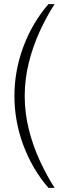

<svg xmlns="http://www.w3.org/2000/svg" viewBox="-20 -755 326 932"><path d="M215 157Q136 65 93 -51Q50 -167 50 -289Q50 -411 93 -527Q136 -643 215 -735H245Q206 -675 173 -603Q140 -531 120 -451.5Q100 -372 100 -289Q100 -206 120 -126.5Q140 -47 173 24.5Q206 96 245 157Z"/></svg>

Font: Archivo ExtraCondensed Thin
Style: Regular
Weight: 250
Width: 2
Designer: Hector Gatti
Foundry: Omnibus-Type
Version: Version 2.001